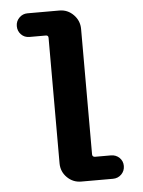

<svg xmlns="http://www.w3.org/2000/svg" viewBox="-53 -772 605 814"><g transform="rotate(-5 250.0 -365.0)"><path d="M394.5 -99.6Q416 -99.6 430.7 -85.4Q445.3 -71.3 445.3 -50.3Q445.3 -29.3 430.7 -14.6Q416 0 394.5 0H259.8Q224.6 0 199.7 -24.9Q174.8 -49.8 174.8 -85V-619.1Q174.8 -629.9 164.1 -629.9H94.7Q73.2 -629.9 59.1 -644.5Q44.9 -659.2 44.9 -680.2Q44.9 -701.2 59.6 -715.8Q74.2 -730.5 94.7 -730.5H230.5Q265.6 -730.5 290.5 -705.1Q315.4 -679.7 315.4 -644.5V-111.3Q315.4 -100.6 326.2 -99.6Z"/></g></svg>

Font: Rounded-X Mgen+ 1mn bold
Style: Bold
Weight: 700
Designer: [Source Han Sans]
Ryoko NISHIZUKA  (kana & ideographs); Paul D. Hunt (Latin, Greek & Cyrillic); Wenlong ZHANG  (bopomofo
Version: Version 1.059.20150602